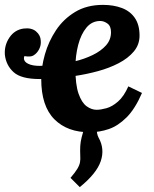

<svg xmlns="http://www.w3.org/2000/svg" viewBox="-31 -531 632 787"><path d="M296 236 258 198Q277 176 286 161Q295 146 297 133.5Q299 121 298 109Q297 84 298 67Q299 50 304 30.5Q309 11 319 -20L376 -45Q366 -29 365.5 -5.5Q365 18 373 33Q399 79 382 129.5Q365 180 296 236ZM338 11Q246 12 192 -42Q138 -96 138 -207Q138 -255 153 -308Q168 -361 198.5 -407Q229 -453 277 -482Q325 -511 391 -511Q435 -511 469 -498Q503 -485 522 -457Q541 -429 541 -385Q541 -348 517.5 -320Q494 -292 455.5 -272Q417 -252 371 -239.5Q325 -227 279 -220Q233 -213 194 -210Q155 -207 132 -207Q56 -207 25 -235Q-6 -263 -11 -306Q-14 -345 7.5 -377Q29 -409 66 -414Q98 -418 116.5 -402.5Q135 -387 136 -365Q138 -346 129.5 -329.5Q121 -313 108 -305Q101 -300 90.5 -299.5Q80 -299 69 -301Q67 -295 67 -292Q67 -278 84.5 -269.5Q102 -261 131 -261Q160 -261 198 -265.5Q236 -270 275.5 -279.5Q315 -289 349 -305.5Q383 -322 403.5 -345Q424 -368 424 -399Q424 -424 409.5 -434.5Q395 -445 380 -445Q346 -445 323.5 -418Q301 -391 289.5 -347Q278 -303 278 -252Q278 -184 291 -147Q304 -110 324 -95.5Q344 -81 365 -81Q382 -81 405.5 -87.5Q429 -94 453 -115Q477 -136 495 -177L551 -150Q523 -85 488 -50Q453 -15 415 -2Q377 11 338 11Z"/></svg>

Font: Lora
Style: Bold Italic
Weight: 700
Italic angle: -3°
Designer: Olga Karpushina, Alexei Vanyashin (Cyrillic)
Foundry: Cyreal
Version: Version 3.004